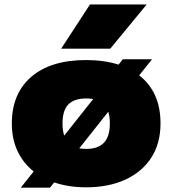

<svg xmlns="http://www.w3.org/2000/svg" viewBox="-20 -828 772 860"><path d="M603.5 -490.5Q699 -416 699 -275Q699 -186 657.8 -122Q616.5 -58 541.5 -23.5Q466.5 11 366 11Q287 11 222.5 -11L204 12.5H73L131 -60Q84 -97 58.5 -151.2Q33 -205.5 33 -275Q33 -408.5 120 -483.8Q207 -559 366 -559Q447 -559 511 -538.5L530 -562.5H661ZM366 -387Q313.5 -387 286.8 -360.8Q260 -334.5 260 -275Q260 -244 267.5 -220.5L397.5 -384.5Q381.5 -387 366 -387ZM366 -161Q418.5 -161 445.2 -188.5Q472 -216 472 -275Q472 -305 465 -327.5L335 -163.5Q351 -161 366 -161ZM254 -610 383 -808H637L474 -610Z"/></svg>

Font: Encode Sans Expanded Black
Style: Regular
Weight: 900
Width: 7
Designer: Multiple Designers
Foundry: Impallari Type
Version: Version 3.000; ttfautohint (v1.8.3) -l 8 -r 50 -G 200 -x 14 